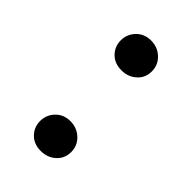

<svg xmlns="http://www.w3.org/2000/svg" viewBox="-143 -491 515 515"><g transform="rotate(45 115.0 -233.5)"><path d="M114 -24Q88 -24 72 -40.2Q56 -56.5 56 -80Q56 -103 72.2 -120Q88.5 -137 114 -137Q139 -137 156.5 -120.5Q174 -104 174 -79.5Q174 -55.5 156.8 -39.8Q139.5 -24 114 -24ZM114 -330Q88 -330 72 -346.2Q56 -362.5 56 -386Q56 -409 72.2 -426Q88.5 -443 114 -443Q139 -443 156.5 -426.5Q174 -410 174 -385.5Q174 -361.5 156.8 -345.8Q139.5 -330 114 -330Z"/></g></svg>

Font: Betina Sans
Style: Regular
Weight: 400
Designer: Jonathan Pinhorn (font) & Cristiano Sobral (main changes)
Version: Version 2.001;April 28, 2021;FontCreator 13.0.0.2655 32-bit;